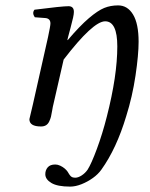

<svg xmlns="http://www.w3.org/2000/svg" viewBox="-20 -459 558 712"><path d="M305 170Q319 148 339.5 92.5Q360 37 376 -26Q415 -178 415 -287Q415 -380 370 -380Q325 -380 216 -238L178 -72Q176 -65 173.5 -49.5Q171 -34 169 -26Q167 -18 162.5 -8.5Q158 1 150.5 5.5Q143 10 132 10Q89 10 89 -17Q89 -19 102 -72L158 -321Q167 -363 167 -372Q167 -390 149 -392L109 -395Q98 -411 108 -423Q210 -436 234 -436Q254 -436 254 -415Q254 -407 251 -393.5Q248 -380 241.5 -355.5Q235 -331 232 -320L230 -311L231 -310Q276 -363 309.5 -391.5Q343 -420 366.5 -429.5Q390 -439 418 -439Q453 -439 473.5 -405Q494 -371 494 -304Q494 -256 482.5 -178.5Q471 -101 448 -28Q412 92 356 170Q344 187 324.5 201Q305 215 282.5 224Q260 233 240 233Q193 233 170.5 219.5Q148 206 148 187Q148 172 157 161.5Q166 151 185 151Q194 151 203.5 155.5Q213 160 220 166Q227 172 231 178Q232 180 234 183Q236 186 236.5 187Q237 188 239 190.5Q241 193 242 194Q243 195 245 196.5Q247 198 249 198.5Q251 199 253.5 199.5Q256 200 259 200Q270 200 283 191.5Q296 183 305 170Z"/></svg>

Font: Linux Libertine O
Style: Italic
Weight: 400
Italic angle: -12°
Designer: Philipp H. Poll
Foundry: Philipp H. Poll
Version: Version 5.1.6